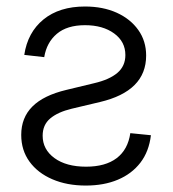

<svg xmlns="http://www.w3.org/2000/svg" viewBox="-20 -557 528 587"><path d="M54.2 -389.2Q64.5 -458 113 -497.6Q161.6 -537.1 239.7 -537.1Q294.9 -537.1 336.9 -518.1Q378.9 -499 402.8 -465.3Q426.8 -431.6 426.8 -387.2Q426.8 -332.5 391.4 -297.1Q356 -261.7 285.6 -245.1L199.2 -224.6Q156.7 -214.4 133.5 -194.8Q110.4 -175.3 110.4 -142.1Q110.4 -100.1 146.5 -73.7Q182.6 -47.4 243.2 -47.4Q302.2 -47.4 336.7 -73.5Q371.1 -99.6 378.4 -149.9L441.4 -143.6Q435.5 -93.8 409.2 -59.6Q382.8 -25.4 340.3 -7.6Q297.9 10.3 242.2 10.3Q184.6 10.3 139.9 -9Q95.2 -28.3 70.1 -63Q44.9 -97.7 44.9 -144.5Q44.9 -197.3 79.1 -231.4Q113.3 -265.6 183.1 -282.2L268.1 -302.7Q314.5 -313.5 338.9 -334.2Q363.3 -355 363.3 -388.7Q363.3 -429.7 328.9 -454.8Q294.4 -480 239.7 -480Q185.1 -480 153.8 -453.6Q122.6 -427.2 115.2 -382.3Z"/></svg>

Font: Inter 24pt Light
Style: Regular
Weight: 300
Designer: Rasmus Andersson
Foundry: rsms
Version: Version 4.001;git-66647c0bb